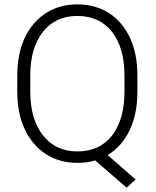

<svg xmlns="http://www.w3.org/2000/svg" viewBox="-20 -741 717 885"><path d="M613.3 -393.6V-317.9Q613.3 -214.8 577.1 -139.9Q541 -64.9 476.1 -26.4L605 86.4L563.5 124L418.9 -1.5Q380.4 9.8 336.9 9.8Q254.4 9.8 191.9 -30.5Q129.4 -70.8 94.5 -144.3Q59.6 -217.8 59.6 -317.9V-393.6Q59.6 -493.2 94.2 -566.7Q128.9 -640.1 191.2 -680.4Q253.4 -720.7 335.9 -720.7Q420.4 -720.7 482.7 -680.4Q544.9 -640.1 579.1 -566.7Q613.3 -493.2 613.3 -393.6ZM553.7 -317.9V-394.5Q553.7 -520 496.6 -593.8Q439.5 -667.5 335.9 -667.5Q235.4 -667.5 177.5 -593.8Q119.6 -520 119.6 -394.5V-317.9Q119.6 -191.4 178 -117.2Q236.3 -43 336.9 -43Q440.4 -43 497.1 -117.2Q553.7 -191.4 553.7 -317.9Z"/></svg>

Font: Vazirmatn FD ExtraLight
Style: Regular
Weight: 200
Designer: Saber Rastikerdar
Foundry: Saber Rastikerdar
Version: Version 33.003